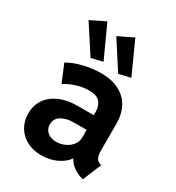

<svg xmlns="http://www.w3.org/2000/svg" viewBox="-188 -903 939 1024"><g transform="rotate(30 281.0 -390.5)"><path d="M526.4 -106.4 479 7.8 461.4 2Q432.6 -7.8 411.4 -25.1Q390.1 -42.5 379.9 -64H379.4Q358.9 -32.7 316.2 -12.5Q273.4 7.8 222.2 7.8Q171.9 7.8 133.1 -12.7Q94.2 -33.2 72.8 -69.6Q51.3 -106 51.3 -151.9Q51.3 -199.7 75.7 -237.3Q100.1 -274.9 147.5 -296.4Q194.8 -317.9 260.7 -317.9H358.9V-338.9Q358.9 -373.5 339.6 -396.7Q320.3 -419.9 272.5 -419.9Q235.8 -419.9 195.8 -407.7Q155.8 -395.5 127 -375.5L82.5 -482.4Q119.6 -504.9 174.6 -518.3Q229.5 -531.7 281.2 -531.7Q348.6 -531.7 394.8 -507.3Q440.9 -482.9 463.6 -439.7Q486.3 -396.5 486.3 -340.8V-175.3Q486.3 -147 493.2 -131.6Q500 -116.2 515.6 -110.4ZM365.2 -185.1V-231H284.2Q240.2 -231 210.2 -212.6Q180.2 -194.3 180.2 -158.7Q180.2 -129.9 201.2 -112.1Q222.2 -94.2 255.4 -94.2Q281.7 -94.2 307.1 -105.5Q332.5 -116.7 348.9 -137.5Q365.2 -158.2 365.2 -185.1ZM191.4 -573.7 81.1 -743.2 171.4 -787.6 261.7 -590.8ZM361.3 -573.7 252 -743.2 343.8 -787.6 432.6 -590.8Z"/></g></svg>

Font: Reddit Mono
Style: Bold
Weight: 700
Designer: Stephen Hutchings
Foundry: Reddit
Version: Version 1.009